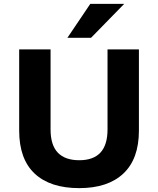

<svg xmlns="http://www.w3.org/2000/svg" viewBox="-20 -960 816 991"><path d="M389 11Q239 11 159 -64Q79 -139 79 -286V-705H241V-292Q241 -211 278.5 -172Q316 -133 389 -133Q462 -133 498.5 -172.5Q535 -212 535 -292V-705H697V-286Q697 -140 617 -64.5Q537 11 389 11ZM328 -765 446 -940H621L450 -765Z"/></svg>

Font: Nunito Sans 8pt ExtraBold
Style: Regular
Weight: 800
Version: Version 3.101;gftools[0.9.27]